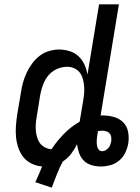

<svg xmlns="http://www.w3.org/2000/svg" viewBox="-20 -755 640 880"><path d="M142 80Q151 61 158.5 43Q166 25 173 8Q148 6 125 -5Q102 -16 87 -35Q72 -54 64 -77.5Q56 -101 53.5 -126.5Q51 -152 53 -178.5Q55 -205 59 -231L76 -331Q79 -354 85.5 -377Q92 -400 102 -421.5Q112 -443 127 -463.5Q142 -484 161.5 -499Q181 -514 204.5 -521Q228 -528 251 -528Q276 -528 299.5 -520.5Q323 -513 340 -497Q357 -481 367 -459Q377 -437 381 -413L434 -735H525L441 -225Q443 -226 445 -226Q447 -226 449 -226Q476 -226 501.5 -219Q527 -212 544.5 -194.5Q562 -177 567 -151Q572 -125 568 -98Q564 -76 554 -55Q544 -34 526 -19Q508 -4 486 2Q464 8 442 8Q420 8 399.5 2Q379 -4 364.5 -18.5Q350 -33 343 -52.5Q336 -72 333 -94Q322 -71 306 -50Q290 -29 268 -15Q252 14 240.5 44.5Q229 75 217 105ZM216 -71Q241 -109 273.5 -142Q306 -175 345 -197L361 -292Q364 -309 365.5 -326.5Q367 -344 365.5 -361Q364 -378 359.5 -394Q355 -410 345.5 -422.5Q336 -435 320.5 -442Q305 -449 287 -449Q272 -449 256 -444.5Q240 -440 225.5 -430.5Q211 -421 200.5 -408Q190 -395 183 -380Q176 -365 171.5 -349.5Q167 -334 164 -318L148 -218Q145 -202 144 -186Q143 -170 144.5 -154.5Q146 -139 150.5 -124Q155 -109 164 -97.5Q173 -86 187 -79Q201 -72 216 -71ZM448 -62Q456 -62 463.5 -66Q471 -70 477 -77Q483 -84 485.5 -92Q488 -100 490 -108Q491 -118 489.5 -127.5Q488 -137 482.5 -143.5Q477 -150 468 -153Q459 -156 450 -156Q445 -156 439.5 -155.5Q434 -155 429 -154L426 -135Q424 -124 423.5 -113Q423 -102 424 -91Q425 -80 431 -71Q437 -62 448 -62Z"/></svg>

Font: Iosevka Md Ex Obl
Style: Regular
Weight: 500
Width: 7
Italic angle: -9°
Monospace: yes
Designer: Belleve Invis
Foundry: Belleve Invis
Version: Version 32.5.0; ttfautohint (v1.8.4)